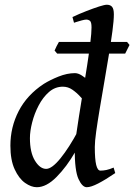

<svg xmlns="http://www.w3.org/2000/svg" viewBox="-20 -762 561 802"><path d="M521 -574.2 502.9 -538.1H218.8L208 -550.8Q210.9 -558.1 216.3 -568.8Q221.7 -579.6 226.1 -586.9H510.7ZM461.4 -39.1Q420.4 -11.2 390.1 4.4Q359.9 20 342.3 20Q323.7 20 307.9 -14.2Q292 -48.3 292 -140.1Q292 -154.8 297.1 -191.4Q302.2 -228 310.1 -277.6Q317.9 -327.1 326.9 -381.8Q335.9 -436.5 344 -488.8Q352.1 -541 357.2 -582.8Q362.3 -624.5 362.3 -647.5Q362.3 -669.9 355.7 -675Q349.1 -680.2 340.3 -680.2Q334.5 -680.2 322.3 -677Q310.1 -673.8 299.6 -670.4Q289.1 -667 289.1 -667L282.7 -690.9Q312 -704.6 341.6 -716.1Q371.1 -727.5 394 -734.9Q417 -742.2 426.3 -742.2Q440.9 -742.2 448.2 -733.4Q455.6 -724.6 455.6 -702.1Q455.6 -676.8 449.7 -632.6Q443.8 -588.4 434.8 -533.4Q425.8 -478.5 415.8 -420.4Q405.8 -362.3 396.7 -308.3Q387.7 -254.4 381.8 -212.4Q376 -170.4 376 -148.4Q376 -97.2 381.8 -73.2Q387.7 -49.3 399.4 -49.3Q411.6 -49.3 424.6 -52Q437.5 -54.7 454.6 -62ZM405.8 -393.6Q391.6 -384.3 386 -365.5Q380.4 -346.7 376.5 -331.3Q372.6 -315.9 363.8 -315.9Q355 -315.9 343 -328.4Q331.1 -340.8 315.9 -357.7Q300.8 -374.5 282.5 -387.2Q264.2 -399.9 242.7 -399.9Q210 -399.9 184.6 -377.7Q159.2 -355.5 141.4 -321.3Q123.5 -287.1 114.3 -250.5Q105 -213.9 105 -185.1Q105 -125 126 -90.8Q147 -56.6 172.9 -56.6Q196.8 -56.6 232.7 -100.8Q268.6 -145 307.6 -217.8L293.9 -127Q258.8 -65.9 216.3 -22.9Q173.8 20 133.8 20Q110.4 20 84.7 2Q59.1 -16.1 41.3 -54.7Q23.4 -93.3 23.4 -153.8Q23.4 -231 58.1 -298.1Q92.8 -365.2 162.1 -411.1Q189.5 -428.2 225.1 -442.4Q260.7 -456.5 293 -456.5Q306.6 -456.5 322 -446.5Q337.4 -436.5 352.5 -423.6Q367.7 -410.6 381.3 -401.4Q395 -392.1 405.8 -393.6Z"/></svg>

Font: Gentium Book Plus
Style: Italic
Weight: 400
Italic angle: -8°
Designer: Victor Gaultney, Annie Olsen, Iska Routamaa, Becca Hirsbrunner
Foundry: SIL International
Version: Version 6.101